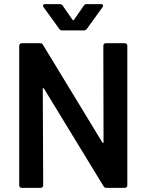

<svg xmlns="http://www.w3.org/2000/svg" viewBox="-20 -909 709 929"><path d="M480 -688Q480 -693 483.5 -696.5Q487 -700 492 -700H584Q589 -700 592.5 -696.5Q596 -693 596 -688V-12Q596 -7 592.5 -3.5Q589 0 584 0H495Q485 0 481 -8L193 -480Q191 -483 190 -483Q189 -483 188 -482.5Q187 -482 187 -478L189 -12Q189 -7 185.5 -3.5Q182 0 177 0H85Q80 0 76.5 -3.5Q73 -7 73 -12V-688Q73 -693 76.5 -696.5Q80 -700 85 -700H174Q184 -700 188 -692L475 -220Q477 -217 478 -217Q479 -217 480 -217.5Q481 -218 481 -222ZM191 -874Q188 -879 188 -881Q188 -889 199 -889H270Q279 -889 284 -881L331 -813Q333 -811 335 -811Q337 -811 338 -813L385 -881Q390 -889 399 -889H469Q479 -889 479 -882Q479 -879 476 -874L400 -769Q395 -762 386 -762H281Q272 -762 267 -769Z"/></svg>

Font: LinhAnh SemBd
Style: Regular
Weight: 600
Monospace: yes
Designer: Jeremy Tribby
Foundry: Tribby Type
Version: Version 1.408